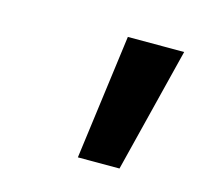

<svg xmlns="http://www.w3.org/2000/svg" viewBox="-47 -805 315 303"><g transform="rotate(15 110.5 -653.0)"><path d="M102 -551 129 -755H221L170 -551Z"/></g></svg>

Font: DM Sans 20pt Medium
Style: Italic
Weight: 500
Italic angle: -10°
Version: Version 4.004;gftools[0.9.30]